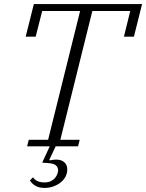

<svg xmlns="http://www.w3.org/2000/svg" viewBox="-20 -718 717 942"><path d="M121 -32H216L373 -664H187L155 -538H106L146 -698H677L637 -538H588L619 -664H433L276 -32H371L363 0H253L222 66L224 69Q232 67 240.5 66Q249 65 256 65Q281 65 295.5 78Q310 91 310 113Q310 133 301 149.5Q292 166 276.5 178Q261 190 241 197Q221 204 199 204Q170 204 152 192.5Q134 181 127 167L142 152Q159 177 198 177Q217 177 230 170.5Q243 164 250.5 154.5Q258 145 261.5 135Q265 125 265 119Q265 102 254 93Q243 84 216 82L187 80L224 0H113Z"/></svg>

Font: IBM Plex Serif Light
Style: Italic
Weight: 300
Italic angle: -14°
Designer: Mike Abbink, Paul van der Laan, Pieter van Rosmalen
Foundry: Bold Monday
Version: Version 3.001